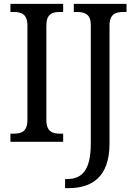

<svg xmlns="http://www.w3.org/2000/svg" viewBox="-20 -734 701 994"><path d="M34 0H307V-42H292C252 -42 220 -52 220 -113V-601C220 -663 251 -672 292 -672H307V-714H34V-672H50C89 -672 122 -663 122 -601V-113C122 -51 89 -42 50 -42H34ZM317 240H334C452 240 547 187 547 8V-601C547 -663 580 -672 620 -672H635V-714H362V-672H377C416 -672 450 -663 450 -605V9C450 150 403 193 326 193H317Z"/></svg>

Font: Noto Serif Lao SemiCondensed
Style: Regular
Weight: 400
Width: 4
Designer: Monotype Design Team
Foundry: Monotype Imaging Inc.
Version: Version 2.003